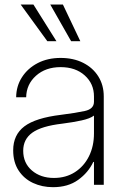

<svg xmlns="http://www.w3.org/2000/svg" viewBox="-20 -793 530 824"><path d="M207.5 10.3Q160.6 10.3 121.8 -7.8Q83 -25.9 59.8 -61.3Q36.6 -96.7 36.6 -147.9Q36.6 -214.4 84.7 -250.7Q132.8 -287.1 242.2 -300.3Q304.7 -308.1 344 -316.7Q383.3 -325.2 383.3 -356.4V-379.4Q383.3 -433.6 343.8 -469.2Q304.2 -504.9 240.2 -504.9Q175.8 -504.9 134.5 -468Q93.3 -431.2 92.3 -375.5H49.3Q49.8 -423.8 74.5 -461.9Q99.1 -500 141.8 -522.2Q184.6 -544.4 240.2 -544.4Q295.4 -544.4 337.2 -523.2Q378.9 -502 402.1 -464.8Q425.3 -427.7 425.3 -379.4V0H383.3V-98.1H380.4Q358.9 -52.2 315.4 -21Q272 10.3 207.5 10.3ZM211.4 -29.3Q262.7 -29.3 301.5 -54.2Q340.3 -79.1 361.8 -122.3Q383.3 -165.5 383.3 -220.7V-296.9Q366.7 -284.2 329.8 -276.1Q293 -268.1 246.6 -262.2Q158.7 -252 119.1 -223.9Q79.6 -195.8 79.6 -146Q79.6 -93.3 116.9 -61.3Q154.3 -29.3 211.4 -29.3ZM285.2 -616.2 195.8 -773.4H250L324.7 -616.2ZM183.1 -616.2 68.8 -773.4H123.5L222.2 -616.2Z"/></svg>

Font: Inter Display Extra Light
Style: Regular
Weight: 200
Designer: Rasmus Andersson
Foundry: rsms
Version: Version 4.000;git-4fc901f